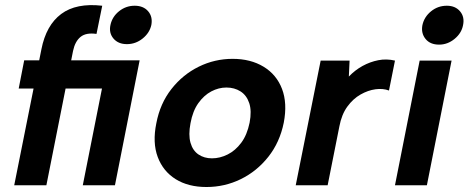

<svg xmlns="http://www.w3.org/2000/svg" viewBox="-20 -743 1879 770"><path d="M489 -566Q454 -566 435 -588.5Q416 -611 423 -643Q430 -676 457.5 -698Q485 -720 520 -720Q555 -720 574 -698Q593 -676 587 -643Q580 -611 552 -588.5Q524 -566 489 -566ZM540 -501 441 0H312L389 -388H55L77 -501ZM146 -545Q165 -642 225.5 -687Q286 -732 390 -720L367 -607Q325 -613 303 -595Q281 -577 273 -539L166 0H37Z M808 7Q735 7 684.5 -24.5Q634 -56 612.5 -113.5Q591 -171 607 -249Q622 -328 667.5 -386Q713 -444 777 -475.5Q841 -507 913 -507Q985 -507 1037 -475.5Q1089 -444 1111 -386.5Q1133 -329 1118 -251Q1102 -172 1056 -114Q1010 -56 945.5 -24.5Q881 7 808 7ZM830 -108Q862 -108 893 -123.5Q924 -139 947.5 -170.5Q971 -202 981 -251Q990 -298 979.5 -329.5Q969 -361 944.5 -376.5Q920 -392 888 -392Q857 -392 827.5 -376.5Q798 -361 775.5 -329.5Q753 -298 744 -249Q735 -202 744 -170.5Q753 -139 776 -123.5Q799 -108 830 -108Z M1266 -500H1382L1379 -436Q1404 -462 1434 -478.5Q1464 -495 1497 -501.5Q1530 -508 1564 -500L1540 -380Q1516 -389 1486 -385Q1456 -381 1426 -364Q1396 -347 1373 -315.5Q1350 -284 1341 -236L1294 0H1166Z M1663 -500H1791L1692 0H1564ZM1741 -564Q1705 -564 1686.5 -587Q1668 -610 1674 -642Q1681 -675 1708.5 -697.5Q1736 -720 1772 -720Q1806 -720 1825 -697.5Q1844 -675 1837 -642Q1831 -610 1803 -587Q1775 -564 1741 -564Z"/></svg>

Font: Albert Sans
Style: Bold Italic
Weight: 700
Italic angle: -11.25°
Designer: Andreas Rasmussen
Foundry: a.Foundry
Version: Version 1.025